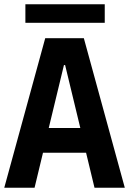

<svg xmlns="http://www.w3.org/2000/svg" viewBox="-27 -880 605 900"><path d="M-7 0 185 -701H366L558 0H416L363 -220L437 -164H114L188 -220L135 0ZM187 -220 140 -280H411L364 -220L264 -634L340 -575H211L287 -634ZM92 -773V-860H464V-773Z"/></svg>

Font: Ruda ExtraBold
Style: Regular
Weight: 800
Designer: Mariela Monsalve and Angelina Sanchez
Foundry: Mariela Monsalve and Angelina Sanchez
Version: Version 2.000